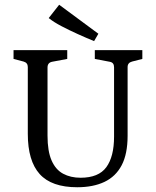

<svg xmlns="http://www.w3.org/2000/svg" viewBox="-20 -780 656 808"><path d="M579 -569V-532L536 -521Q517 -516 517 -498V-209Q517 -132 492 -84.5Q467 -37 419.5 -14.5Q372 8 305 8Q197 8 147 -47.5Q97 -103 97 -217V-498Q97 -516 79 -521L37 -532V-569H263V-532L199 -520Q180 -516 180 -496V-209Q180 -144 197 -105Q214 -66 245.5 -49Q277 -32 319 -32Q395 -32 427.5 -76.5Q460 -121 460 -205V-497Q460 -517 442 -520L379 -532V-569ZM394 -638 376 -607Q344 -620 307.5 -636.5Q271 -653 238.5 -670Q206 -687 185 -704L229 -760Z"/></svg>

Font: Rasa
Style: Regular
Weight: 400
Designer: Anna Giedrys (Yrsa+Rasa design), David Brezina (Yrsa art-direction, Rasa art-direction, design)
Foundry: Rosetta Type Foundry
Version: Version 2.004